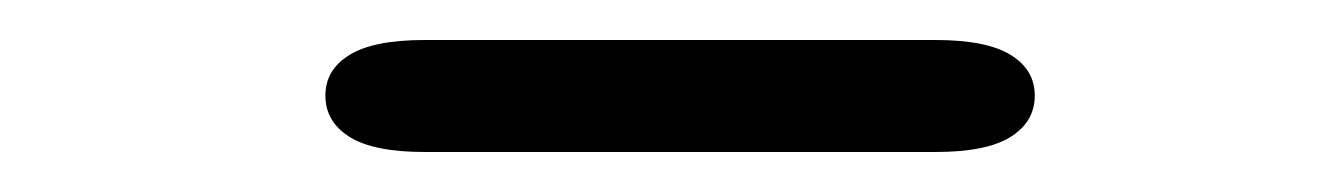

<svg xmlns="http://www.w3.org/2000/svg" viewBox="-20 -653 659 95"><path d="M141 -605.7Q141 -618.5 152.9 -625.8Q164.8 -633.2 190 -633.2H443Q468.2 -633.2 480.1 -625.8Q492 -618.5 492 -605.7Q492 -592.8 480.1 -585.3Q468.2 -577.8 443 -577.8H190Q164.8 -577.8 152.9 -585.3Q141 -592.8 141 -605.7Z"/></svg>

Font: Sono ExtraLight
Style: Regular
Weight: 200
Designer: Tyler Finck
Foundry: Tyler Finck
Version: Version 2.112